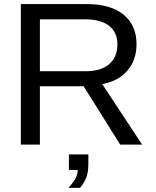

<svg xmlns="http://www.w3.org/2000/svg" viewBox="-20 -708 762 940"><path d="M568.4 0 389.6 -285.6H175.3V0H82V-688H405.8Q522 -688 585.2 -636Q648.4 -584 648.4 -491.2Q648.4 -414.6 603.8 -362.3Q559.1 -310.1 480.5 -296.4L675.8 0ZM554.7 -490.2Q554.7 -550.3 513.9 -581.8Q473.1 -613.3 396.5 -613.3H175.3V-359.4H400.4Q474.1 -359.4 514.4 -393.8Q554.7 -428.2 554.7 -490.2ZM412.6 94.2Q412.6 136.7 401.9 162.8Q391.1 189 371.6 211.9H314.5Q336.4 188.5 348.4 167.5Q360.4 146.5 360.4 124H317.4V47.9H412.6Z"/></svg>

Font: Liberation Sans
Style: Regular
Weight: 400
Designer: Steve Matteson
Foundry: Ascender Corporation
Version: Version 2.00.1